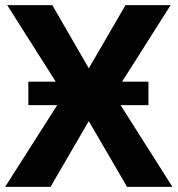

<svg xmlns="http://www.w3.org/2000/svg" viewBox="-23 -725 689 745"><path d="M-3 0 246 -391V-325L5 -705H180L336 -435H307L464 -705H639L398 -325V-391L646 0H470L307 -280H336L173 0ZM87 -317V-408H553V-317Z"/></svg>

Font: Nunito Sans 10pt SemiCondensed ExtraBold
Style: Regular
Weight: 800
Width: 4
Designer: Vernon Adams
Foundry: Vernon Adams
Version: Version 3.101;gftools[0.9.27]